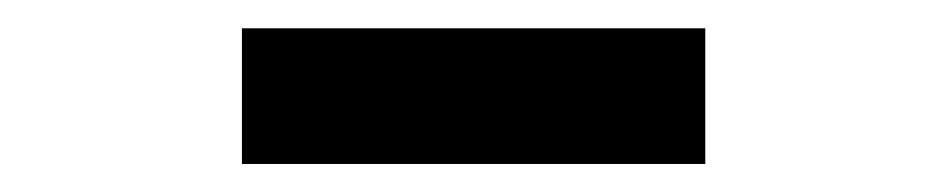

<svg xmlns="http://www.w3.org/2000/svg" viewBox="-20 -789 666 135"><path d="M150.1 -673.7V-769.1H475.9V-673.7Z"/></svg>

Font: Noto Sans SC Thin
Style: Regular
Weight: 100
Designer: Ryoko NISHIZUKA 西塚涼子 (kana, bopomofo & ideographs); Paul D. Hunt (Latin, Greek & Cyrillic); Sandoll Communications 산돌커뮤니
Foundry: Adobe
Version: Version 2.004-H2;hotconv 1.0.118;makeotfexe 2.5.65603